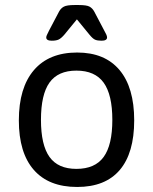

<svg xmlns="http://www.w3.org/2000/svg" viewBox="-20 -738 609 764"><path d="M287 6Q174 6 114.5 -62Q55 -130 55 -259Q55 -389 115 -459Q175 -529 287 -529Q397 -529 455.5 -459.5Q514 -390 514 -259Q514 -129 456.5 -61.5Q399 6 287 6ZM284 -66Q358 -66 392.5 -113.5Q427 -161 427 -261Q427 -361 392.5 -409Q358 -457 284 -457Q211 -457 177 -409.5Q143 -362 143 -261Q143 -161 177 -113.5Q211 -66 284 -66ZM186 -576Q164 -576 164 -589Q164 -594 167.5 -600.5Q171 -607 175 -616L215 -692Q222 -705 234 -711.5Q246 -718 277 -718H293Q325 -718 336.5 -711.5Q348 -705 355 -692L395 -616Q400 -607 403 -600.5Q406 -594 406 -589Q406 -576 384 -576Q368 -576 358.5 -580Q349 -584 336 -600L286 -661L236 -600Q223 -585 213 -580.5Q203 -576 186 -576Z"/></svg>

Font: Asap
Style: Regular
Weight: 400
Designer: Pablo Cosgaya
Foundry: Omnibus-Type
Version: Version 3.001